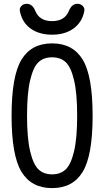

<svg xmlns="http://www.w3.org/2000/svg" viewBox="-20 -965 540 995"><path d="M336.9 -908.2Q351.6 -945.3 381.8 -945.3Q397.5 -945.3 408.7 -934.1Q419.9 -922.9 417 -908.2Q406.2 -850.6 361.8 -817.9Q317.4 -785.2 250 -785.2Q182.6 -785.2 138.2 -817.4Q93.8 -849.6 83 -908.2Q80.1 -922.9 90.8 -934.1Q101.6 -945.3 118.2 -945.3Q148.4 -945.3 163.1 -908.2Q184.6 -855.5 250 -855.5Q315.4 -855.5 336.9 -908.2ZM320.8 -642.6Q293.9 -668 250 -668Q206.1 -668 179.2 -642.6Q152.3 -617.2 136.2 -549.3Q120.1 -481.4 120.1 -365.2Q120.1 -249 136.2 -181.2Q152.3 -113.3 179.2 -87.4Q206.1 -61.5 250 -61.5Q293.9 -61.5 320.8 -87.4Q347.7 -113.3 363.8 -181.2Q379.9 -249 379.9 -365.2Q379.9 -481.4 363.8 -549.3Q347.7 -617.2 320.8 -642.6ZM408.7 -74.7Q357.4 9.8 250 9.8Q142.6 9.8 91.3 -74.7Q40 -159.2 40 -365.2Q40 -571.3 91.3 -655.8Q142.6 -740.2 250 -740.2Q357.4 -740.2 408.7 -655.8Q460 -571.3 460 -365.2Q460 -159.2 408.7 -74.7Z"/></svg>

Font: Rounded Mgen+ 2m regular
Style: Regular
Weight: 400
Designer: [Source Han Sans]
Ryoko NISHIZUKA  (kana & ideographs); Paul D. Hunt (Latin, Greek & Cyrillic); Wenlong ZHANG  (bopomofo
Version: Version 1.059.20150602